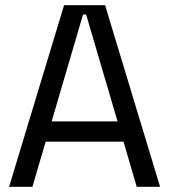

<svg xmlns="http://www.w3.org/2000/svg" viewBox="-20 -720 652 740"><path d="M15 0 227 -700H385L597 0H507L456 -174H156L105 0ZM179 -252H433L312 -664H300Z"/></svg>

Font: Space Mono
Style: Regular
Weight: 400
Monospace: yes
Designer: Colophon Foundry + Benjamin Critton
Foundry: Colophon Foundry & Benjamin Critton
Version: Version 1.003; ttfautohint (v1.8.4.7-5d5b)